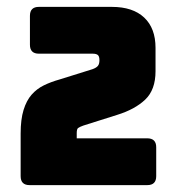

<svg xmlns="http://www.w3.org/2000/svg" viewBox="-20 -740 525 558"><path d="M408 -202H66Q53 -202 46.5 -208.5Q40 -215 40 -228V-352Q40 -393 48.5 -420.5Q57 -448 72 -465Q87 -482 107.5 -492Q128 -502 153 -509L249 -539Q260 -543 264.5 -548.5Q269 -554 269 -565Q269 -576 264.5 -580Q260 -584 249 -584H93Q80 -584 73.5 -590.5Q67 -597 67 -610V-694Q67 -707 73.5 -713.5Q80 -720 93 -720H305Q366 -720 399 -689Q432 -658 432 -601V-533Q432 -479 402 -450.5Q372 -422 320 -406L222 -375Q211 -371 207 -368Q203 -365 203 -353V-338H408Q421 -338 427.5 -331.5Q434 -325 434 -312V-228Q434 -215 427.5 -208.5Q421 -202 408 -202Z"/></svg>

Font: Bungee
Style: Regular
Weight: 400
Designer: David Jonathan Ross
Foundry: David Jonathan Ross
Version: Version 1.000;PS 1.0;hotconv 1.0.72;makeotf.lib2.5.5900